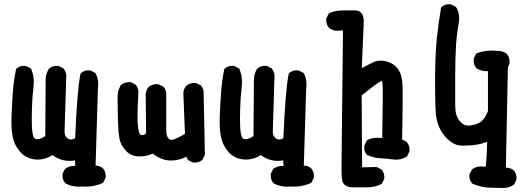

<svg xmlns="http://www.w3.org/2000/svg" viewBox="-20 -759 2540 922"><path d="M374 136.7Q330.6 140.6 295.4 122.1L293.5 121.1L292.5 119.6Q285.2 111.3 282.2 100.6Q279.3 89.8 280.3 77.1V75.2L281.2 73.7L291 54.2L292 52.2L293.9 50.8Q314.5 36.1 341.8 37.6L339.8 11.2Q320.3 15.1 294.9 12.2Q279.3 10.3 263.4 3.7Q247.6 -2.9 231.9 -14.2Q192.4 10.7 150.4 6.8Q104.5 2.4 76.7 -29.8Q49.3 -61 41 -102.5Q33.2 -142.6 35.2 -195.8Q37.1 -247.6 41 -307.1Q44.9 -367.7 56.6 -424.8L57.6 -428.2L60.1 -430.2Q76.7 -444.8 102.5 -442.4H104.5L106 -441.4L125.5 -431.6L128.9 -430.2L129.9 -426.8Q147 -387.2 140.6 -337.9Q134.8 -291 133.3 -237.3Q131.8 -183.6 133.3 -149.4Q134.8 -116.7 141.6 -100.6Q146.5 -89.4 161.1 -90.8Q169.4 -91.3 178.5 -95.2Q187.5 -99.1 197.3 -105.5Q198.2 -228 198.7 -294.9Q199.2 -361.8 199.2 -375Q199.2 -384.8 200.9 -393.8Q202.6 -402.8 206.1 -411.6Q209.5 -420.4 214.4 -428.2L215.3 -429.2L216.3 -430.2Q232.9 -444.8 259.8 -442.4H261.7L263.2 -441.4L282.7 -431.6L284.7 -430.7L286.1 -428.7Q301.8 -408.2 297.9 -380.9L290 -127.9Q290 -103.5 306.2 -93.3Q319.8 -84 340.8 -94.7Q350.6 -327.1 366.2 -403.3L367.2 -406.7L369.6 -408.7Q386.2 -423.3 412.1 -420.9H414.1L415.5 -419.9L435.1 -410.2L438 -408.7L439.5 -405.8Q456.1 -374 450.2 -332L439 36.1Q459.5 36.1 474.1 49.3L474.6 49.8L475.1 50.3Q489.7 66.9 487.3 92.8V94.7L486.3 96.2L476.6 115.7L475.1 118.7L471.7 120.1Q427.2 140.6 374 136.7Z M904.8 20.5 885.3 10.7 882.3 9.3 880.9 5.9 875 -6.3Q854.5 3.9 834.7 8.3Q814.9 12.7 794.9 11.7Q752.9 9.8 713.4 -21.5Q684.1 -7.8 649.4 -7.8Q608.9 -7.8 583.5 -36.1Q571.8 -49.3 564.2 -63.2Q556.6 -77.1 553.7 -91.8Q548.8 -119.1 546.9 -165.5Q544.9 -211.9 544.9 -295.9Q544.9 -305.7 546.6 -315.2Q548.3 -324.7 551.8 -333.3Q555.2 -341.8 560.1 -350.1L561 -351.6L562.5 -352.5Q571.8 -359.4 583 -362.3Q594.2 -365.2 606.4 -364.3H608.4L609.9 -363.3L629.4 -353.5L631.3 -352.5L632.3 -351.1Q647 -334.5 644.5 -308.6Q637.7 -201.2 642.1 -153.3Q643.6 -137.7 646.7 -127.7Q649.9 -117.7 652.8 -114.3Q655.8 -110.8 659.2 -110.4Q672.9 -108.4 681.6 -119.1L679.7 -307.6V-308.1V-308.6Q680.2 -311 680.7 -313.2Q681.2 -315.4 681.6 -317.6Q682.1 -319.8 682.9 -322Q683.6 -324.2 684.3 -326.2Q685.1 -328.1 686.3 -330.1Q687.5 -332 688.5 -334Q689.5 -335.9 690.9 -337.6Q692.4 -339.4 693.8 -341.3L694.3 -342.3L695.3 -342.8Q713.9 -356.9 739.3 -354.5H740.7L742.7 -353.5L763.2 -343.8L764.6 -342.8L766.1 -341.3Q780.3 -324.7 778.3 -299.3V-130.9Q778.3 -118.2 781.2 -108.9Q784.2 -99.6 790 -93.3Q799.3 -83 816.9 -90.3Q838.4 -98.6 868.2 -115.7L860.4 -313V-314V-314.5Q861.3 -323.7 865 -332Q868.7 -340.3 874.5 -347.2L875 -348.1L876 -348.6Q894.5 -362.8 919.9 -360.4H921.9L923.3 -359.4L942.9 -349.6L944.8 -348.6L945.8 -347.2Q960 -330.6 958 -305.2L963.9 -17.6V-15.1L962.9 -13.2L953.1 6.3L952.1 8.3L950.7 9.3Q934.1 23.9 908.2 21.5H906.2Z M1374 136.7Q1330.6 140.6 1295.4 122.1L1293.5 121.1L1292.5 119.6Q1285.2 111.3 1282.2 100.6Q1279.3 89.8 1280.3 77.1V75.2L1281.2 73.7L1291 54.2L1292 52.2L1293.9 50.8Q1314.5 36.1 1341.8 37.6L1339.8 11.2Q1320.3 15.1 1294.9 12.2Q1279.3 10.3 1263.4 3.7Q1247.6 -2.9 1231.9 -14.2Q1192.4 10.7 1150.4 6.8Q1104.5 2.4 1076.7 -29.8Q1049.3 -61 1041 -102.5Q1033.2 -142.6 1035.2 -195.8Q1037.1 -247.6 1041 -307.1Q1044.9 -367.7 1056.6 -424.8L1057.6 -428.2L1060.1 -430.2Q1076.7 -444.8 1102.5 -442.4H1104.5L1106 -441.4L1125.5 -431.6L1128.9 -430.2L1129.9 -426.8Q1147 -387.2 1140.6 -337.9Q1134.8 -291 1133.3 -237.3Q1131.8 -183.6 1133.3 -149.4Q1134.8 -116.7 1141.6 -100.6Q1146.5 -89.4 1161.1 -90.8Q1169.4 -91.3 1178.5 -95.2Q1187.5 -99.1 1197.3 -105.5Q1198.2 -228 1198.7 -294.9Q1199.2 -361.8 1199.2 -375Q1199.2 -384.8 1200.9 -393.8Q1202.6 -402.8 1206.1 -411.6Q1209.5 -420.4 1214.4 -428.2L1215.3 -429.2L1216.3 -430.2Q1232.9 -444.8 1259.8 -442.4H1261.7L1263.2 -441.4L1282.7 -431.6L1284.7 -430.7L1286.1 -428.7Q1301.8 -408.2 1297.9 -380.9L1290 -127.9Q1290 -103.5 1306.2 -93.3Q1319.8 -84 1340.8 -94.7Q1350.6 -327.1 1366.2 -403.3L1367.2 -406.7L1369.6 -408.7Q1386.2 -423.3 1412.1 -420.9H1414.1L1415.5 -419.9L1435.1 -410.2L1438 -408.7L1439.5 -405.8Q1456.1 -374 1450.2 -332L1439 36.1Q1459.5 36.1 1474.1 49.3L1474.6 49.8L1475.1 50.3Q1489.7 66.9 1487.3 92.8V94.7L1486.3 96.2L1476.6 115.7L1475.1 118.7L1471.7 120.1Q1427.2 140.6 1374 136.7Z M1673.8 140.6Q1652.8 140.1 1639.2 131.3Q1625.5 122.6 1623 105.5Q1619.1 78.6 1620.1 30.3Q1621.1 -17.1 1627 -612.8L1594.2 -611.3H1593.3H1592.8Q1574.2 -613.8 1560.1 -625.5L1559.6 -626L1559.1 -626.5Q1544.4 -643.1 1546.9 -668.9V-670.9L1547.9 -672.4L1557.6 -691.9L1559.1 -694.8L1562.5 -696.3Q1591.8 -709 1625 -709H1687.5Q1702.6 -708.5 1711.9 -700Q1721.2 -691.4 1724.6 -677.7Q1728 -664.1 1726.6 -646L1717.3 -431.6Q1742.7 -444.8 1765.6 -457Q1776.4 -462.9 1788.1 -465.6Q1799.8 -468.3 1811.8 -467.8Q1823.7 -467.3 1835.9 -463.9Q1854.5 -459 1868.7 -449.5Q1882.8 -439.9 1892.1 -425.8Q1911.1 -398.9 1913.1 -347.7Q1915 -299.8 1911.1 -87.9Q1914.1 -87.4 1917 -86.2Q1919.9 -85 1922.6 -83.7Q1925.3 -82.5 1928 -80.8Q1930.7 -79.1 1933.1 -76.7L1933.6 -76.2L1934.1 -75.7Q1948.7 -59.1 1946.3 -33.2V-31.2L1945.3 -29.8L1935.5 -10.3L1934.1 -7.8L1931.6 -6.3Q1903.3 11.2 1869.1 6.8Q1837.9 2.9 1807.1 1Q1790.5 0 1775.1 -3.7Q1759.8 -7.3 1745.1 -13.7L1743.2 -14.2L1741.7 -15.6Q1726.1 -32.7 1729.5 -59.1L1730 -60.5L1730.5 -62L1740.2 -81.5L1741.2 -84L1743.7 -85.4Q1767.6 -101.1 1815.4 -96.2Q1820.3 -341.3 1816.4 -361.3Q1816.4 -363.3 1815.9 -364.7Q1815.4 -366.2 1814.9 -367.2Q1814 -370.1 1813.5 -370.4Q1813 -370.6 1809.6 -369.1Q1795.4 -363.8 1716.8 -300.8L1718.8 44.4L1785.6 43H1788.1L1790.5 43.9L1810.1 53.7L1812 54.7L1813 56.2Q1827.6 72.8 1825.2 98.6V100.6L1824.2 102.1L1814.5 121.6L1813 124.5L1809.6 126Q1778.3 140.6 1741.7 140.6Z M2342.8 142.6Q2293.9 142.6 2251 124L2249 123.5L2247.6 122.1Q2231.9 105 2234.4 79.1V77.1L2235.4 75.2L2246.1 55.7L2247.6 53.7L2249.5 52.7Q2272 36.6 2302.7 41L2312.5 42Q2315.9 11.7 2317.4 -19.5Q2318.8 -48.8 2319.3 -78.1Q2293.9 -68.4 2270.5 -64.5Q2241.2 -59.6 2199.2 -59.6Q2153.8 -59.6 2114.7 -106.9Q2076.2 -153.3 2072.3 -222.2Q2068.4 -287.6 2069.3 -397.5Q2070.3 -507.3 2078.1 -578.6Q2085.9 -649.9 2097.7 -720.2L2098.1 -723.6L2101.1 -726.1Q2117.7 -740.7 2143.6 -738.3H2145.5L2147 -737.3L2166.5 -727.5L2168.9 -726.1L2170.4 -724.1Q2180.2 -709 2183.3 -690.9Q2186.5 -672.9 2183.6 -652.8Q2173.8 -598.6 2169.9 -543Q2168 -515.1 2167 -478.5Q2166 -441.9 2166 -396.5V-252Q2166 -202.1 2188 -177.2Q2198.7 -165 2210.4 -159.9Q2222.2 -154.8 2234.9 -156.2Q2263.7 -158.7 2286.1 -172.4Q2307.1 -185.1 2323.2 -225.6V-417.5Q2293 -415.5 2269.5 -430.2L2267.6 -431.2L2266.6 -432.6Q2252.4 -451.2 2254.9 -476.6V-478.5L2255.9 -480L2265.6 -499.5L2267.6 -502.9L2271 -504.4Q2293.5 -512.2 2318.8 -514.9Q2344.2 -517.6 2370.6 -514.6Q2382.8 -514.6 2393.6 -511.2Q2404.3 -507.8 2413.1 -501L2414.1 -500L2415 -499Q2429.2 -480.5 2426.8 -455.1V-453.6L2426.3 -452.6L2418.9 -434.6L2409.2 45.9Q2430.2 45.9 2446.3 58.6L2447.3 59.1L2447.8 60.1Q2462.4 76.7 2460 102.5V104.5L2459 106L2449.2 125.5L2448.2 127.4L2445.8 128.9Q2423.8 144.5 2394 143.6Q2368.2 142.6 2342.8 142.6Z"/></svg>

Font: NaikaiFont
Style: Bold
Weight: 700
Version: Version 1.89